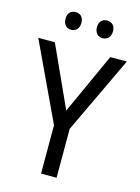

<svg xmlns="http://www.w3.org/2000/svg" viewBox="-133 -977 768 1051"><g transform="rotate(15 251.0 -451.5)"><path d="M117 -854C117 -820 137 -803 162 -803C187 -803 207 -820 207 -854C207 -888 187 -903 162 -903C137 -903 117 -888 117 -854ZM295 -854C295 -820 315 -803 340 -803C365 -803 386 -820 386 -854C386 -888 365 -903 340 -903C316 -903 295 -888 295 -854ZM251 -369 94 -714H0L207 -274V0H295V-277L502 -714H408Z"/></g></svg>

Font: Noto Sans Georgian SemiCondensed
Style: Regular
Weight: 400
Width: 4
Designer: Monotype Design Team, Akaki Razmadze
Foundry: Google LLC
Version: Version 2.005